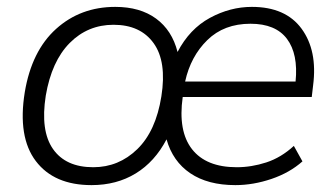

<svg xmlns="http://www.w3.org/2000/svg" viewBox="-20 -530 975 558"><path d="M246 8Q137 8 84 -62Q31 -132 52 -262Q72 -382 143 -446Q214 -510 315 -510Q387 -510 433.5 -476Q480 -442 496 -379Q531 -446 590 -478Q649 -510 712 -510Q810 -510 856.5 -446.5Q903 -383 890 -282L886 -248H511Q497 -149 538 -96.5Q579 -44 668 -44Q711 -44 754 -58Q797 -72 834 -106L859 -61Q822 -28 769 -10Q716 8 664 8Q584 8 533 -26.5Q482 -61 464 -125Q430 -60 374.5 -26Q319 8 246 8ZM708 -461Q631 -461 582.5 -413.5Q534 -366 518 -293H839Q847 -373 814 -417Q781 -461 708 -461ZM251 -44Q325 -44 379 -96.5Q433 -149 449 -250Q465 -351 426.5 -404.5Q388 -458 310 -458Q235 -458 182.5 -405Q130 -352 113 -252Q97 -150 134 -97Q171 -44 251 -44Z"/></svg>

Font: Mulish Light
Style: Italic
Weight: 300
Italic angle: -9°
Designer: Vernon Adams
Foundry: Vernon Adams
Version: Version 3.603; ttfautohint (v1.8.3)